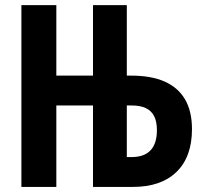

<svg xmlns="http://www.w3.org/2000/svg" viewBox="-20 -734 804 754"><path d="M64 0V-713.9H201.2V-437H345.2V-713.9H478V-437H496.1Q573.7 -437 626.7 -413.6Q679.7 -390.1 706.8 -343.5Q733.9 -296.9 733.9 -227.1Q733.9 -117.7 673.1 -58.8Q612.3 0 502.9 0H345.2V-319.8H201.2V0ZM478 -117.2H497.1Q546.4 -117.2 571.3 -143.8Q596.2 -170.4 596.2 -223.1Q596.2 -256.3 585.4 -277.6Q574.7 -298.8 553 -309.3Q531.2 -319.8 497.1 -319.8H478Z"/></svg>

Font: Open Sans Condensed
Style: Regular
Weight: 400
Width: 3
Designer: Monotype Design Team
Foundry: Monotype Imaging Inc.
Version: Version 3.000